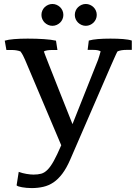

<svg xmlns="http://www.w3.org/2000/svg" viewBox="-20 -708 683 966"><path d="M356.4 -632.8Q356.4 -644.5 360.8 -654.5Q365.2 -664.6 372.8 -671.9Q380.4 -679.2 390.4 -683.6Q400.4 -688 411.6 -688Q422.9 -688 432.9 -683.6Q442.9 -679.2 450.4 -671.9Q458 -664.6 462.4 -654.5Q466.8 -644.5 466.8 -632.8Q466.8 -621.6 462.4 -611.6Q458 -601.6 450.4 -594.2Q442.9 -586.9 432.9 -582.5Q422.9 -578.1 411.6 -578.1Q400.4 -578.1 390.4 -582.5Q380.4 -586.9 372.8 -594.2Q365.2 -601.6 360.8 -611.6Q356.4 -621.6 356.4 -632.8ZM188.5 -632.8Q188.5 -644.5 192.9 -654.5Q197.3 -664.6 204.8 -671.9Q212.4 -679.2 222.4 -683.6Q232.4 -688 243.7 -688Q254.9 -688 264.9 -683.6Q274.9 -679.2 282.5 -671.9Q290 -664.6 294.4 -654.5Q298.8 -644.5 298.8 -632.8Q298.8 -621.6 294.4 -611.6Q290 -601.6 282.5 -594.2Q274.9 -586.9 264.9 -582.5Q254.9 -578.1 243.7 -578.1Q232.4 -578.1 222.4 -582.5Q212.4 -586.9 204.8 -594.2Q197.3 -601.6 192.9 -611.6Q188.5 -621.6 188.5 -632.8ZM473.6 -407.7Q477.1 -418.9 480.5 -429.4Q483.9 -439.9 486.3 -449.7Q479.5 -453.6 470.5 -455.3Q461.4 -457 448.2 -457H420.9L426.8 -503.9Q445.8 -509.3 473.1 -511.5Q500.5 -513.7 535.6 -513.7Q571.3 -513.7 599.4 -511.5Q627.4 -509.3 643.1 -503.9V-457H616.7Q603 -457 592.3 -455.3Q581.5 -453.6 571.8 -449.7Q570.8 -448.7 569.1 -445.8Q567.4 -442.9 563.5 -434.3Q559.6 -425.8 553 -410.9Q546.4 -396 535.6 -371.6L333 95.7Q314.5 138.2 293.7 165.8Q272.9 193.4 249.3 209.5Q225.6 225.6 198 231.9Q170.4 238.3 139.2 238.3Q126 238.3 113.5 237.1Q101.1 235.8 90.8 234.1Q80.6 232.4 73.5 230Q66.4 227.5 63.5 224.6L74.2 156.7Q92.8 163.6 113.3 167Q133.8 170.4 148.4 170.4Q170.4 170.4 187 166Q203.6 161.6 219 146.2Q234.4 130.9 250.5 101.8Q266.6 72.8 288.1 22.9L106 -407.2Q101.1 -418.5 95.7 -429Q90.3 -439.5 83 -449.2Q64 -456.5 38.6 -456.5H12.2L3.9 -503.4Q21 -508.8 50.8 -511.2Q80.6 -513.7 119.1 -513.7Q163.6 -513.7 200.7 -511.2Q237.8 -508.8 261.7 -503.4L269 -456.5H242.2Q229.5 -456.5 218.5 -454.8Q207.5 -453.1 200.7 -449.2Q201.2 -446.8 207.8 -429.7Q214.4 -412.6 224.6 -386.5Q234.9 -360.4 247.8 -327.9Q260.7 -295.4 273.9 -261.7L344.7 -83.5Z"/></svg>

Font: Tienne
Style: Regular
Weight: 400
Designer: vernon adams
Foundry: vernon adams
Version: Version 1.001